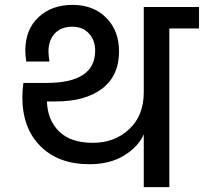

<svg xmlns="http://www.w3.org/2000/svg" viewBox="-20 -769 838 789"><path d="M570.8 0V-216.8Q548.3 -166 490.2 -130.1Q432.1 -94.2 347.2 -94.2Q220.2 -94.2 146 -168.5Q71.8 -242.7 71.8 -370.1Q71.8 -398.4 76.2 -428.2H170.9Q371.1 -428.2 371.1 -561Q371.1 -603.5 345.7 -631.3Q320.3 -659.2 276.9 -659.2Q231.4 -659.2 205.3 -631.6Q179.2 -604 179.2 -557.1Q179.2 -542.5 183.1 -516.1H87.9Q84 -544.4 84 -560.1Q84 -647.9 138.4 -698.5Q192.9 -749 277.8 -749Q363.8 -749 416.5 -696Q469.2 -643.1 469.2 -558.1Q469.2 -458 399.9 -405Q330.6 -352.1 210 -352.1H172.9Q175.3 -275.4 222.9 -228.8Q270.5 -182.1 361.8 -182.1Q450.7 -182.1 510.7 -238Q570.8 -293.9 570.8 -390.1V-740.2H797.9V-651.9H675.8V0Z"/></svg>

Font: SVN-Poppins Medium
Style: Regular
Weight: 500
Designer: Ninad Kale (Devanagari), Jonny Pinhorn (Latin)
Foundry: Indian Type Foundry
Version: Version 3.002 2017